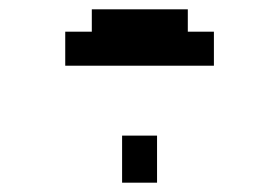

<svg xmlns="http://www.w3.org/2000/svg" viewBox="-20 -422 600 412"><path d="M120 -281V-354H177V-402H383V-354H439V-281ZM242 -30V-131H317V-30Z"/></svg>

Font: Titillium Web[RUS by Daymarius]
Style: Regular
Weight: 400
Designer: Cyrillization by Daymarius
Foundry: Cyrillization by Daymarius
Version: Version 1.002 September 11, 2018